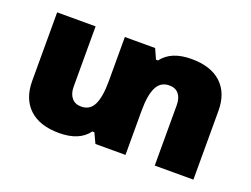

<svg xmlns="http://www.w3.org/2000/svg" viewBox="-86 -695 1152 882"><g transform="rotate(20 489.5 -254.0)"><path d="M915 -336V0H726V-295Q726 -330 710 -349.5Q694 -369 664 -369Q621 -369 602 -330.5Q583 -292 583 -216V0H436L413 -49H403Q360 10 261 10Q166 10 115 -38Q64 -86 64 -173V-508H252V-213Q252 -179 268.5 -159Q285 -139 315 -139Q358 -139 376.5 -177.5Q395 -216 395 -292V-508H543L565 -459H575Q619 -518 718 -518Q813 -518 864 -470.5Q915 -423 915 -336Z"/></g></svg>

Font: Noto Sans Armenian Black
Style: Regular
Weight: 900
Designer: Monotype Design team
Foundry: Monotype Imaging Inc.
Version: Version 1.000